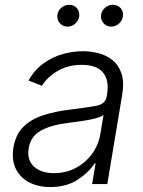

<svg xmlns="http://www.w3.org/2000/svg" viewBox="-20 -766 596 799"><path d="M188.9 12.4Q139.6 12.4 101.9 -6.9Q64.3 -26.3 46 -63Q27.7 -99.8 35.9 -152.3Q45.1 -206.3 77.2 -238.1Q109.4 -269.9 159.4 -286.2Q209.5 -302.6 272.4 -310Q342 -318.5 380.1 -325.6Q418.3 -332.7 423.7 -363.3L425.8 -376.1Q435 -431.8 408.7 -464Q382.5 -496.1 320.7 -496.1Q261.7 -496.1 218.6 -470Q175.4 -443.9 154.5 -409.1L98.4 -430.8Q123.9 -475.5 161.2 -502.3Q198.5 -529.1 241.1 -541Q283.7 -552.9 325.3 -552.9Q356.5 -552.9 389 -544.7Q421.5 -536.6 447.3 -516.5Q473 -496.4 485.3 -460.9Q497.5 -425.4 488.3 -370.4L426.5 0H363.3L377.8 -86.3H373.9Q351.2 -50.1 304.2 -18.8Q257.1 12.4 188.9 12.4ZM204.9 -45.5Q255.3 -45.5 296.3 -67.6Q337.4 -89.8 364 -127.1Q390.6 -164.4 397.7 -209.2L410.9 -288Q400.2 -279.1 373.6 -272.5Q346.9 -266 316.6 -261.7Q286.2 -257.5 263.8 -254.6Q193.2 -246.1 150.4 -222.7Q107.6 -199.2 99.4 -149.5Q91.3 -100.1 121.3 -72.8Q151.3 -45.5 204.9 -45.5ZM442.1 -655.2Q422.9 -655.2 410.2 -670.3Q397.4 -685.4 400.9 -705.6Q404.1 -723 418.3 -734.6Q432.5 -746.1 448.9 -746.1Q470.2 -746.1 482.6 -731.7Q495 -717.3 491.1 -696Q488.3 -679.7 474.6 -667.4Q460.9 -655.2 442.1 -655.2ZM260.3 -655.2Q241.1 -655.2 228.3 -670.5Q215.6 -685.7 219.1 -705.6Q221.9 -723 236.3 -734.6Q250.7 -746.1 267 -746.1Q288.4 -746.1 300.4 -731.7Q312.5 -717.3 309.3 -696Q306.8 -680 293 -667.6Q279.1 -655.2 260.3 -655.2Z"/></svg>

Font: Inter UI Light
Style: Italic
Weight: 300
Italic angle: 9.39999°
Designer: Rasmus Andersson
Foundry: rsms
Version: 3.2;8d6f07862